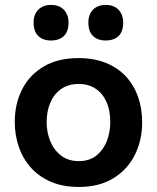

<svg xmlns="http://www.w3.org/2000/svg" viewBox="-20 -747 638 780"><path d="M301 12.5Q235 12.5 186 -8.8Q137 -30 104.5 -67Q72 -104 56 -151.5Q40 -199 40 -251Q40 -325.5 70 -384.2Q100 -443 157.8 -477Q215.5 -511 298.5 -511Q362.5 -511 410.8 -491.2Q459 -471.5 491.8 -436Q524.5 -400.5 541 -353.2Q557.5 -306 557.5 -251Q557.5 -176 527.2 -116.5Q497 -57 439.5 -22.2Q382 12.5 301 12.5ZM300.5 -92.5Q343.5 -92.5 371.8 -115.2Q400 -138 414 -174Q428 -210 428 -251Q428 -299 412.2 -333.8Q396.5 -368.5 367.5 -387.2Q338.5 -406 300 -406Q257.5 -406 228.2 -385.2Q199 -364.5 184.2 -329.5Q169.5 -294.5 169.5 -251Q169.5 -210 184 -174Q198.5 -138 227.8 -115.2Q257 -92.5 300.5 -92.5ZM409 -582.5Q376.5 -582.5 357.8 -600.8Q339 -619 339 -655.5Q339 -688.5 358 -707.8Q377 -727 410 -727Q443 -727 461.8 -707Q480.5 -687 480.5 -655.5Q480.5 -619 461.8 -600.8Q443 -582.5 409 -582.5ZM187 -582.5Q154.5 -582.5 135.5 -600.8Q116.5 -619 116.5 -655.5Q116.5 -688.5 135.8 -707.8Q155 -727 188 -727Q221 -727 239.8 -707Q258.5 -687 258.5 -655.5Q258.5 -619 239.5 -600.8Q220.5 -582.5 187 -582.5Z"/></svg>

Font: Commissioner Thin SemiBold
Style: Regular
Weight: 600
Version: Version 1.000